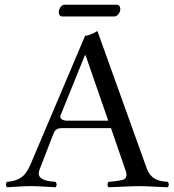

<svg xmlns="http://www.w3.org/2000/svg" viewBox="-20 -790 739 815"><path d="M466.8 -720.2H242.7Q230.5 -721.2 229.5 -737.8Q229.5 -755.4 243.7 -766.6Q248 -769.5 251.5 -770H476.6Q489.3 -769 490.7 -752.9Q490.7 -734.4 475.6 -723.1Q470.7 -720.7 466.8 -720.2ZM260.7 -277.8H439.5L343.3 -555.2H340.3L235.4 -296.4Q236.3 -280.3 260.7 -277.8ZM147.5 -68.8Q131.8 -27.8 196.3 -20Q205.6 -19 216.3 -18.1Q224.6 -6.3 216.3 4.9Q200.7 4.4 171.9 2.4Q131.3 0 108.4 0Q86.4 0 52.7 2.4Q25.4 4.4 9.3 4.9Q1 -6.8 9.3 -18.1Q62.5 -21.5 87.4 -53.2Q99.6 -69.3 109.4 -91.8L341.3 -638.2Q360.4 -638.7 393.6 -658.2L602.5 -76.2Q618.7 -30.3 664.1 -21.5Q674.3 -19.5 692.4 -18.1Q700.7 -6.3 692.4 4.9Q677.2 4.4 645 2.9Q595.7 0 571.3 0Q547.9 0 490.7 2.9Q454.6 4.9 440.4 4.9Q432.1 -6.8 440.4 -18.1Q498.5 -22.5 509.8 -30.8Q521 -41.5 514.6 -62L451.2 -246.1H242.7Q216.8 -246.1 208.5 -226.1Q208 -224.6 207.5 -224.1Z"/></svg>

Font: Linux Libertine Display O
Style: Regular
Weight: 400
Designer: Philipp H. Poll
Foundry: Philipp H. Poll
Version: Version 5.0.9